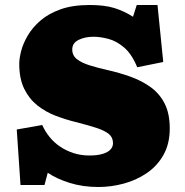

<svg xmlns="http://www.w3.org/2000/svg" viewBox="-20 -734 741 768"><path d="M374 14Q311 14 258.5 -2.5Q206 -19 171 -43L158 6H62L47 -216L149 -234Q160 -209 178 -186.5Q196 -164 220.5 -147.5Q245 -131 274.5 -121.5Q304 -112 337 -112Q370 -112 391 -118.5Q412 -125 422 -136Q432 -147 432 -161Q432 -184 416 -197.5Q400 -211 367 -222Q334 -233 282 -246Q242 -256 202.5 -271Q163 -286 130 -312Q97 -338 77 -378.5Q57 -419 57 -479Q57 -500 64.5 -529.5Q72 -559 90.5 -591Q109 -623 141 -651Q173 -679 221.5 -696.5Q270 -714 339 -714Q398 -714 437 -702Q476 -690 512 -667L527 -714H610L633 -486L529 -465Q507 -518 476.5 -544Q446 -570 413.5 -578.5Q381 -587 354 -587Q320 -587 294.5 -574.5Q269 -562 269 -536Q269 -512 287.5 -497.5Q306 -483 337.5 -473Q369 -463 409 -454Q458 -443 502.5 -427Q547 -411 582.5 -385.5Q618 -360 638.5 -320Q659 -280 659 -220Q659 -159 634 -114.5Q609 -70 567 -41.5Q525 -13 474.5 0.5Q424 14 374 14Z"/></svg>

Font: Literata Variable Black
Style: Regular
Weight: 900
Designer: Latin by Veronika Burian and Jose Scaglione. Greek by Irene Vlachou. Cyrillic by Vera Evstafieva.
Foundry: TypeTogether
Version: Version 3.021